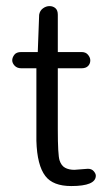

<svg xmlns="http://www.w3.org/2000/svg" viewBox="-20 -610 348 639"><path d="M298.9 -25.3Q298.9 9.2 217.2 9.2Q156.3 9.2 131 -24.1Q103.4 -59.8 101.1 -141.4V-382.8H50.6Q36.8 -382.8 28.7 -391.4Q20.7 -400 20.7 -409.2Q20.7 -418.4 27.6 -427.6Q34.5 -436.8 50.6 -436.8H105.7L110.3 -560.9Q112.6 -574.7 123 -582.2Q133.3 -589.7 144.8 -589.7Q156.3 -589.7 164.4 -582.8Q172.4 -575.9 172.4 -560.9V-436.8H251.7Q265.5 -436.8 273 -427.6Q280.5 -418.4 280.5 -409.2Q280.5 -397.7 273 -390.2Q265.5 -382.8 251.7 -382.8H172.4V-179.3Q172.4 -94.3 178.2 -76.4Q183.9 -58.6 196.6 -51.7Q209.2 -44.8 227.6 -44.8L272.4 -48.3Q285.1 -48.3 292 -40.2Q298.9 -32.2 298.9 -25.3Z"/></svg>

Font: Mallanna
Style: Regular
Weight: 400
Designer: Purushoth Kumar Guthula
Foundry: Andhrapradesh Society for Knowledge Networks
Version: Version 1.0.4; ttfautohint (vUNKNOWN) -l 7 -r 28 -G 50 -x 13